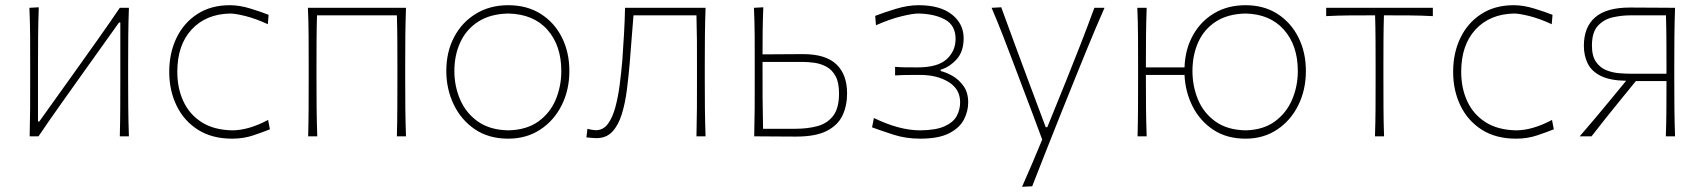

<svg xmlns="http://www.w3.org/2000/svg" viewBox="-20 -524 6552 738"><path d="M94 0Q95.5 -56.5 95.8 -108.5Q96 -160.5 96 -221V-271Q96 -332 95.8 -385Q95.5 -438 93 -494L129 -496Q127 -439.5 126.5 -385.8Q126 -332 126 -271V-57H131L268 -248.5Q311.5 -309.5 355.5 -371.5Q399.5 -433.5 440.5 -494H475.5Q473.5 -438 473 -385Q472.5 -332 472.5 -271V-221Q472.5 -160.5 473 -108.5Q473.5 -56.5 475.5 0H440.5Q442 -56.5 442.2 -108.5Q442.5 -160.5 442.5 -221V-437.5H437.5L301.5 -247Q257.5 -185 213.5 -123.2Q169.5 -61.5 128 0Z M872.5 9Q795 9 741 -25.2Q687 -59.5 658.8 -117.8Q630.5 -176 630.5 -248Q630.5 -320.5 658.5 -378.5Q686.5 -436.5 738.8 -470.2Q791 -504 863.5 -504Q900.5 -504 942.2 -491.2Q984 -478.5 1012.5 -467L1009.5 -431Q961.5 -453 922.8 -462.5Q884 -472 864.5 -472Q771.5 -470 716.5 -410.5Q661.5 -351 661.5 -248Q661.5 -185 684.8 -134.8Q708 -84.5 754.8 -54.5Q801.5 -24.5 872.5 -23Q935 -23 1010.5 -63L1017.5 -27Q991.5 -16.5 953.8 -3.8Q916 9 872.5 9Z M1164.5 0Q1166 -56.5 1166.2 -108.5Q1166.5 -160.5 1166.5 -221V-271Q1166.5 -332 1166.2 -385Q1166 -438 1163.5 -494H1540.5Q1538.5 -438 1538 -385Q1537.5 -332 1537.5 -271V-221Q1537.5 -160.5 1538 -108.5Q1538.5 -56.5 1540.5 0H1505.5Q1507 -56.5 1507.2 -108.5Q1507.5 -160.5 1507.5 -221V-271Q1507.5 -325 1507.2 -370.8Q1507 -416.5 1505.5 -465H1198.5Q1197 -416.5 1196.8 -370.8Q1196.5 -325 1196.5 -271V-221Q1196.5 -160.5 1197 -108.5Q1197.5 -56.5 1199.5 0Z M1933.5 9Q1858.5 9 1805.2 -27.2Q1752 -63.5 1723.8 -122.8Q1695.5 -182 1695.5 -251Q1695.5 -325 1725.8 -382Q1756 -439 1809.8 -471.5Q1863.5 -504 1933.5 -504Q2005.5 -504 2058.2 -470.8Q2111 -437.5 2139.8 -380.2Q2168.5 -323 2168.5 -251Q2168.5 -178.5 2139 -119.5Q2109.5 -60.5 2056.5 -25.8Q2003.5 9 1933.5 9ZM1933.5 -23Q2004 -24.5 2049.2 -57Q2094.5 -89.5 2116 -141Q2137.5 -192.5 2137.5 -251Q2137.5 -349.5 2084 -409.8Q2030.5 -470 1933.5 -472Q1864.5 -470.5 1818.5 -441Q1772.5 -411.5 1749.5 -362Q1726.5 -312.5 1726.5 -251Q1726.5 -192.5 1748.8 -141Q1771 -89.5 1816.8 -57Q1862.5 -24.5 1933.5 -23Z M2272 7Q2265.5 7 2254.5 6Q2243.5 5 2234 4L2238 -29Q2246.5 -26.5 2255.8 -25Q2265 -23.5 2270 -23.5Q2298.5 -23.5 2316.5 -47.8Q2334.5 -72 2345.2 -111.8Q2356 -151.5 2362 -198.5Q2368 -245.5 2372 -291Q2375.5 -341.5 2378.5 -392.8Q2381.5 -444 2382.5 -494H2692Q2690 -438 2689.5 -385Q2689 -332 2689 -271V-221Q2689 -160.5 2689.5 -108.5Q2690 -56.5 2692 0H2657Q2658.5 -56.5 2658.8 -108.5Q2659 -160.5 2659 -221V-271Q2659 -325 2658.8 -370.8Q2658.5 -416.5 2657 -465H2415Q2411.5 -420.5 2407.8 -374.8Q2404 -329 2400.5 -282Q2396 -229.5 2389.5 -178.2Q2383 -127 2370 -85Q2357 -43 2333.8 -18Q2310.5 7 2272 7Z M2879 0Q2880.5 -56.5 2880.8 -108.5Q2881 -160.5 2881 -221V-271Q2881 -332 2880.8 -385Q2880.5 -438 2878 -494L2914 -496Q2912 -450 2911.5 -406Q2911 -362 2911 -315Q2944 -315 2986.8 -315.5Q3029.5 -316 3067 -316Q3153.5 -316 3194.8 -276.8Q3236 -237.5 3236 -165Q3236 -118 3218.5 -80.5Q3201 -43 3158.2 -21Q3115.5 1 3040 1Q2994 1 2950.8 0.5Q2907.5 0 2879 0ZM2913 -29H3037.5Q3084 -29 3122 -39.2Q3160 -49.5 3182.5 -78.8Q3205 -108 3205 -165Q3205 -207 3191.8 -231.2Q3178.5 -255.5 3157.2 -267.2Q3136 -279 3111.5 -282.5Q3087 -286 3065 -286H2911Q2911 -282.5 2911 -278.8Q2911 -275 2911 -271Q2911 -204.5 2911.2 -147.5Q2911.5 -90.5 2913 -29Z M3516.5 9Q3461.5 9 3413.8 -6.5Q3366 -22 3332 -34.5L3339 -70.5Q3436.5 -23 3517 -23Q3577 -23.5 3610.5 -38.5Q3644 -53.5 3657.2 -77.8Q3670.5 -102 3670.5 -131Q3670.5 -181.5 3626.2 -208.8Q3582 -236 3517 -236Q3487 -236 3465 -235.8Q3443 -235.5 3420.5 -234V-267Q3439.5 -265.5 3459.5 -265.2Q3479.5 -265 3507.5 -265Q3584.5 -265 3618.8 -296.5Q3653 -328 3653 -374.5Q3653 -426.5 3612.5 -448.8Q3572 -471 3509.5 -472Q3488 -472 3444.2 -461.2Q3400.5 -450.5 3347 -427L3344 -463Q3376 -475.5 3422.8 -489.8Q3469.5 -504 3510.5 -504Q3594 -504 3639 -468.2Q3684 -432.5 3684 -377Q3684 -325.5 3656.8 -295.8Q3629.5 -266 3595.5 -256V-251Q3617 -246 3641.5 -232Q3666 -218 3683.8 -193Q3701.5 -168 3701.5 -130Q3701.5 -96 3684.8 -64Q3668 -32 3627.8 -11.5Q3587.5 9 3516.5 9Z M3908.5 194Q3928.5 149 3948 103.2Q3967.5 57.5 3986 12.5Q3968 -37 3948.8 -87.5Q3929.5 -138 3911.5 -186L3877.5 -276Q3857.5 -329.5 3835.8 -385.2Q3814 -441 3791.5 -494L3828.5 -496Q3855 -424 3880.2 -355Q3905.5 -286 3932.5 -214L3999.5 -35H4005.5L4078.5 -215Q4107 -285.5 4134 -355Q4161 -424.5 4186.5 -494H4225.5Q4207.5 -453.5 4191.8 -416.2Q4176 -379 4157.8 -334.5Q4139.5 -290 4114.5 -228L4058.5 -89Q4020.5 6 3994.5 72Q3968.5 138 3947.5 192Z M4352.5 0Q4354 -56.5 4354.2 -108.5Q4354.5 -160.5 4354.5 -221V-271Q4354.5 -332 4354.2 -385Q4354 -438 4351.5 -494H4387.5Q4385.5 -438 4385 -385Q4384.5 -332 4384.5 -271V-265H4533Q4535.5 -335.5 4565.8 -389.2Q4596 -443 4647.8 -473.5Q4699.5 -504 4767.5 -504Q4838 -504 4890 -470.8Q4942 -437.5 4970.8 -380.2Q4999.5 -323 4999.5 -251Q4999.5 -178.5 4970.2 -119.5Q4941 -60.5 4888.8 -25.8Q4836.5 9 4767.5 9Q4695.5 9 4644.2 -24.8Q4593 -58.5 4564.5 -114.2Q4536 -170 4533 -236H4384.5V-221Q4384.5 -160.5 4385 -108.5Q4385.5 -56.5 4387.5 0ZM4767.5 -23Q4835.5 -24.5 4880 -57Q4924.5 -89.5 4946.5 -141Q4968.5 -192.5 4968.5 -251Q4968.5 -349.5 4915 -409.8Q4861.5 -470 4767.5 -472Q4699 -470.5 4653.5 -441Q4608 -411.5 4585.8 -362Q4563.5 -312.5 4563.5 -251Q4563.5 -192.5 4585 -141Q4606.5 -89.5 4651.8 -57Q4697 -24.5 4767.5 -23Z M5265 0Q5267 -56.5 5267.2 -108.5Q5267.5 -160.5 5267.5 -221V-271Q5267.5 -325 5267.2 -370.8Q5267 -416.5 5265.5 -465H5263Q5218.5 -465 5171 -464.8Q5123.5 -464.5 5077.5 -462V-494H5487.5V-462Q5441.5 -464.5 5394 -464.8Q5346.5 -465 5302 -465H5299.5Q5298 -416.5 5297.8 -370.8Q5297.5 -325 5297.5 -271V-221Q5297.5 -160.5 5297.8 -108.5Q5298 -56.5 5300 0Z M5807.5 9Q5730 9 5676 -25.2Q5622 -59.5 5593.8 -117.8Q5565.5 -176 5565.5 -248Q5565.5 -320.5 5593.5 -378.5Q5621.5 -436.5 5673.8 -470.2Q5726 -504 5798.5 -504Q5835.5 -504 5877.2 -491.2Q5919 -478.5 5947.5 -467L5944.5 -431Q5896.5 -453 5857.8 -462.5Q5819 -472 5799.5 -472Q5706.5 -470 5651.5 -410.5Q5596.5 -351 5596.5 -248Q5596.5 -185 5619.8 -134.8Q5643 -84.5 5689.8 -54.5Q5736.5 -24.5 5807.5 -23Q5870 -23 5945.5 -63L5952.5 -27Q5926.5 -16.5 5888.8 -3.8Q5851 9 5807.5 9Z M6052 0Q6082.5 -35 6112.2 -70.5Q6142 -106 6170 -140L6230.5 -213.5Q6168.5 -214.5 6133 -232.2Q6097.5 -250 6082.8 -280Q6068 -310 6068 -348Q6068 -420 6111.5 -457.5Q6155 -495 6244.5 -495Q6289 -495 6338.5 -494.5Q6388 -494 6418.5 -494Q6416.5 -438 6416 -385Q6415.5 -332 6415.5 -271V-221Q6415.5 -160.5 6416 -108.5Q6416.5 -56.5 6418.5 0H6383Q6385 -53.5 6385.2 -103.2Q6385.5 -153 6385.5 -211V-212.5H6268L6208.5 -139.5Q6180.5 -105 6152.2 -69.8Q6124 -34.5 6097.5 0ZM6253.5 -240.5H6385.5V-271Q6385.5 -324 6385.2 -370.5Q6385 -417 6383.5 -465H6246Q6213.5 -465 6179.5 -457.5Q6145.5 -450 6122.2 -425.2Q6099 -400.5 6099 -349Q6099 -308.5 6114.8 -286Q6130.5 -263.5 6154.5 -254Q6178.5 -244.5 6205.2 -242.5Q6232 -240.5 6253.5 -240.5Z"/></svg>

Font: Commissioner Flair Thin
Style: Regular
Weight: 100
Designer: Kostas Bartsokas
Foundry: Kostas Bartsokas
Version: Version 1.000; ttfautohint (v1.8.3)